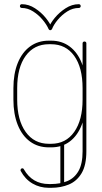

<svg xmlns="http://www.w3.org/2000/svg" viewBox="-20 -699 485 916"><path d="M44 -278Q44 -347 64.5 -398Q85 -449 123 -477Q161 -505 213 -505H224Q275 -505 312.5 -477Q350 -449 370 -398Q390 -347 390 -278V-224Q390 -155 370 -103.5Q350 -52 313 -24Q276 4 224 4H213Q161 4 123 -24Q85 -52 64.5 -103.5Q44 -155 44 -224ZM62 -278V-224Q62 -126 102.5 -69.5Q143 -13 213 -13H224Q294 -13 334 -69.5Q374 -126 374 -224V-278Q374 -377 334 -432.5Q294 -488 224 -488H213Q143 -488 102.5 -432.5Q62 -377 62 -278ZM79 117Q78 116 78 113Q78 110 80 107Q82 104 87 104Q92 104 94 109Q114 144 144 161.5Q174 179 213 179H224Q267 179 301 165Q335 151 354.5 117Q374 83 374 23V-493Q374 -496 376.5 -498.5Q379 -501 383 -501Q387 -501 389.5 -498.5Q392 -496 392 -493V23Q392 89 369.5 127Q347 165 309 181Q271 197 224 197H213Q170 197 135 176.5Q100 156 79 117ZM286 179Q286 183 283.5 185.5Q281 188 277 188Q273 188 270.5 185.5Q268 183 268 179V-11Q268 -15 270.5 -17.5Q273 -20 277 -20Q281 -20 283.5 -17.5Q286 -15 286 -11ZM212 -560Q203 -581 183.5 -604.5Q164 -628 138 -644.5Q112 -661 84 -661Q80 -661 77.5 -663.5Q75 -666 75 -670Q75 -674 77.5 -676.5Q80 -679 84 -679Q117 -679 147 -659.5Q177 -640 198 -614Q219 -588 227 -567H213Q220 -588 241.5 -614Q263 -640 293 -659.5Q323 -679 356 -679Q360 -679 362.5 -676.5Q365 -674 365 -670Q365 -666 362.5 -663.5Q360 -661 356 -661Q327 -661 301 -644.5Q275 -628 255.5 -604.5Q236 -581 228 -560Q227 -559 225 -557Q223 -555 220 -555Q216 -555 214.5 -557Q213 -559 212 -560Z"/></svg>

Font: Libertine-Super Thin
Style: Regular
Weight: 100
Designer: Bastien Sozeau
Foundry: NBR — Bastien Sozeau
Version: Version 2.003;gftools[0.9.33]